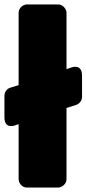

<svg xmlns="http://www.w3.org/2000/svg" viewBox="-42 -808 390 866"><path d="M258 -496V-750C258 -766 243 -788 220 -788H79C63 -788 42 -773 42 -750V-424L3 -412C-11 -407 -22 -393 -22 -376V-279C-22 -222 27 -243 27 -243L42 -248V0C42 16 56 38 79 38H220C236 38 258 23 258 0V-321L302 -335C316 -340 328 -354 328 -371V-467C328 -524 278 -503 278 -503Z"/></svg>

Font: Asimov Print
Style: E
Weight: 500
Designer: Google
Version: Version 2.000980; 2014